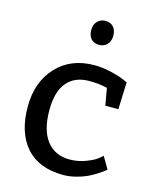

<svg xmlns="http://www.w3.org/2000/svg" viewBox="-115 -837 741 925"><g transform="rotate(15 255.0 -375.0)"><path d="M295 -760Q321 -760 335.5 -744Q350 -728 350 -700Q350 -672 334 -656Q318 -640 295 -640Q269 -640 254.5 -656Q240 -672 240 -700Q240 -728 256 -744Q272 -760 295 -760ZM400 -365 385 -450Q345 -460 295 -460Q223 -460 184 -413.5Q145 -367 145 -275Q145 -175 186 -122.5Q227 -70 300 -70Q342 -70 381 -85Q420 -100 438 -115L455 -130L490 -70Q486 -67 479.5 -61.5Q473 -56 451.5 -42Q430 -28 408 -17.5Q386 -7 353.5 1.5Q321 10 290 10Q168 10 104 -62.5Q40 -135 40 -265Q40 -387 111 -463.5Q182 -540 300 -540Q340 -540 382.5 -530Q425 -520 448 -510L470 -500L465 -365Z"/></g></svg>

Font: Bitter
Style: Regular
Weight: 400
Designer: Sol Matas
Foundry: Sol Matas
Version: Version 1.300;PS 001.300;hotconv 1.0.70;makeotf.lib2.5.58329